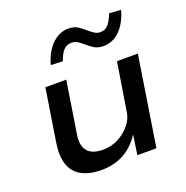

<svg xmlns="http://www.w3.org/2000/svg" viewBox="-134 -871 973 1003"><g transform="rotate(-20 353.0 -369.0)"><path d="M263 9Q197 9 153 -15Q109 -39 93 -87Q77 -135 88 -205L134 -498H250L205 -212Q198 -173 206.5 -145Q215 -117 240 -102.5Q265 -88 307 -88Q353 -88 392 -108.5Q431 -129 457.5 -161Q484 -193 489 -229L532 -498H648L570 0H464L480 -107H479Q440 -49 386 -20Q332 9 263 9ZM266 -594 200 -597Q219 -666 259.5 -705.5Q300 -745 351 -745Q384 -745 405.5 -730Q427 -715 445 -699Q458 -688 472 -679Q486 -670 503 -670Q531 -670 547.5 -689.5Q564 -709 579 -747L644 -743Q625 -674 585.5 -635Q546 -596 494 -596Q461 -596 440 -610.5Q419 -625 401 -640Q387 -653 373 -661.5Q359 -670 341 -670Q314 -670 296.5 -651Q279 -632 266 -594Z"/></g></svg>

Font: Nunito Sans 7pt SemiExpanded SemiBold
Style: Italic
Weight: 600
Width: 6
Italic angle: -9°
Designer: Vernon Adams
Foundry: Vernon Adams
Version: Version 3.101;gftools[0.9.27]